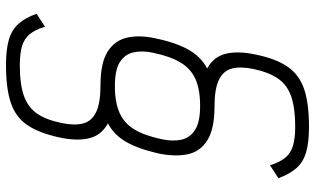

<svg xmlns="http://www.w3.org/2000/svg" viewBox="-225 -629 1050 640"><g transform="rotate(-90 300.0 -309.0)"><path d="M262 -119 268 -167Q322 -167 356.5 -182.5Q391 -198 411.5 -232Q432 -266 444 -323Q452 -360 445.5 -389Q439 -418 413 -434.5Q387 -451 334 -451Q254 -451 212 -472.5Q170 -494 159.5 -535.5Q149 -577 162 -637Q177 -705 203.5 -743.5Q230 -782 277.5 -798Q325 -814 403 -814Q455 -814 487.5 -804.5Q520 -795 540.5 -772.5Q561 -750 574 -712L531 -684Q521 -717 506 -735Q491 -753 466.5 -760.5Q442 -768 402 -768Q341 -768 302.5 -755Q264 -742 242.5 -712Q221 -682 210 -629Q201 -586 208.5 -557Q216 -528 246.5 -513.5Q277 -499 336 -499Q410 -499 447.5 -475.5Q485 -452 494.5 -410.5Q504 -369 492 -315Q477 -243 451 -200Q425 -157 380 -138Q335 -119 262 -119ZM197 196Q146 196 113 186.5Q80 177 60 154.5Q40 132 26 94L69 66Q79 98 94 116.5Q109 135 134 142.5Q159 150 198 150Q259 150 297.5 137Q336 124 357.5 93.5Q379 63 390 11Q399 -32 391.5 -61Q384 -90 353.5 -104.5Q323 -119 264 -119Q191 -119 153 -142.5Q115 -166 106 -207.5Q97 -249 108 -303Q124 -376 150 -418.5Q176 -461 221 -480Q266 -499 338 -499L332 -451Q279 -451 244 -435.5Q209 -420 188.5 -386Q168 -352 156 -295Q148 -258 154.5 -229Q161 -200 187.5 -183.5Q214 -167 266 -167Q346 -167 388 -145.5Q430 -124 440.5 -82.5Q451 -41 438 19Q424 87 397 125.5Q370 164 322.5 180Q275 196 197 196Z"/></g></svg>

Font: Victor Mono Thin
Style: Italic
Weight: 100
Italic angle: -12°
Monospace: yes
Designer: Rune Bjørnerås
Version: Version 1.561;gftools[0.9.30]